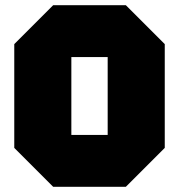

<svg xmlns="http://www.w3.org/2000/svg" viewBox="-20 -720 690 740"><path d="M35 -150V-550L185 -700H465L615 -550V-150L465 0H185ZM255 -500V-200H395V-500Z"/></svg>

Font: Tektur Black
Style: Regular
Weight: 900
Designer: Adam Jagosz
Foundry: Adam Jagosz
Version: Version 1.005;gftools[0.9.30]